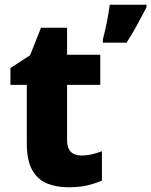

<svg xmlns="http://www.w3.org/2000/svg" viewBox="-20 -780 638 810"><path d="M322 -124Q346 -124 367.5 -129Q389 -134 410 -142V-18Q382 -6 349 2Q316 10 269 10Q217 10 177.5 -6.5Q138 -23 115.5 -63.5Q93 -104 93 -177V-422H24V-493L107 -547L153 -663H263V-549H403V-422H263V-187Q263 -156 278.5 -140Q294 -124 322 -124ZM598 -749Q580 -715 560.5 -678.5Q541 -642 514 -600H414V-614Q422 -643 430.5 -685.5Q439 -728 443 -760H598Z"/></svg>

Font: Noto Sans Thai Looped ExtraBold
Style: Regular
Weight: 800
Designer: Sasikarn Vongin, Ben Mitchell
Foundry: The Fontpad Ltd
Version: Version 1.001; ttfautohint (v1.8.4.7-5d5b)